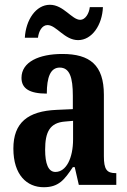

<svg xmlns="http://www.w3.org/2000/svg" viewBox="-20 -774 533 804"><path d="M307 -606C365 -606 408 -669 411 -744H356C353 -717 337 -691 316 -691C281 -691 246 -754 189 -754C130 -754 88 -690 84 -616H139C142 -643 156 -669 179 -669C216 -669 250 -606 307 -606ZM163 10C225 10 249 -20 285 -74H293L310 0H467V-49H464C427 -49 415 -65 415 -120V-377C415 -502 356 -548 241 -548C144 -548 70 -515 70 -448C70 -403 104 -382 176 -382C176 -450 191 -491 230 -491C272 -491 285 -449 285 -373V-317L218 -314C96 -309 36 -260 36 -152C36 -41 93 10 163 10ZM212 -54C182 -54 169 -89 169 -147C169 -222 189 -260 252 -265L286 -268V-191C286 -111 257 -54 212 -54Z"/></svg>

Font: Noto Serif Bengali ExtraCondensed
Style: Bold
Weight: 700
Width: 2
Designer: Juan Bruce, Universal Thirst, Indian Type Foundry and the Monotype Design Team.
Foundry: Monotype Imaging Inc.
Version: Version 2.003